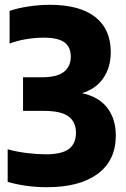

<svg xmlns="http://www.w3.org/2000/svg" viewBox="-20 -770 524 800"><path d="M176 10Q90 10 12 -12V-148Q49.5 -137.5 93 -132.2Q136.5 -127 171.5 -127Q236.5 -127 266.5 -149Q296.5 -171 296.5 -217Q296.5 -261.5 265.5 -284.8Q234.5 -308 162.5 -308H76V-448H153Q218.5 -448 246.8 -471Q275 -494 275 -533.5Q275 -574 248.5 -593.5Q222 -613 163 -613Q126.5 -613 88.8 -606.8Q51 -600.5 20 -588.5V-724.5Q52 -736 98.2 -743Q144.5 -750 187 -750Q312.5 -750 377 -699Q441.5 -648 441.5 -553.5Q441.5 -489 410.2 -444Q379 -399 321.5 -382Q392 -366.5 427.2 -320.5Q462.5 -274.5 462.5 -205Q462.5 -101.5 387.2 -45.8Q312 10 176 10Z"/></svg>

Font: Encode Sans Condensed Condensed ExtraBold
Style: Regular
Weight: 800
Width: 3
Designer: Multiple Designers
Foundry: Impallari Type
Version: Version 3.000; ttfautohint (v1.8.3) -l 8 -r 50 -G 200 -x 14 